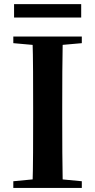

<svg xmlns="http://www.w3.org/2000/svg" viewBox="-20 -919 466 939"><path d="M48.8 -833.1V-898.8H377.1V-833.1ZM45.1 0V-32.6L198.2 -47.3H226L380.1 -32.6V0ZM138.6 0Q141.4 -85.2 141.7 -171.8Q142.1 -258.5 142.1 -346.1V-393.6Q142.1 -481.3 141.7 -567.7Q141.4 -654.1 138.6 -740.5H287Q285.3 -655.6 284.8 -568.4Q284.3 -481.3 284.3 -393.6V-346.9Q284.3 -259.9 284.8 -173.3Q285.3 -86.6 287 0ZM45.1 -707.9V-740.5H380.1V-707.9L226 -694.2H198.2Z"/></svg>

Font: Noto Serif JP
Style: Regular
Weight: 200
Designer: Ryoko NISHIZUKA 西塚涼子 (kana & ideographs); Frank Grießhammer (Latin, Greek & Cyrillic); Wenlong ZHANG 张文龙 (bopomofo); San
Foundry: Adobe
Version: Version 2.001;hotconv 1.1.0;makeotfexe 2.6.0